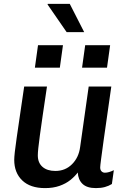

<svg xmlns="http://www.w3.org/2000/svg" viewBox="-20 -955 640 985"><path d="M211 10Q135 10 94 -29.5Q53 -69 53 -135Q53 -148 56 -175.5Q59 -203 65.5 -247.5Q72 -292 81.5 -357.5Q91 -423 104 -511H221Q208 -424 199 -362.5Q190 -301 184.5 -260Q179 -219 176.5 -195Q174 -171 174 -158Q174 -120 198 -99Q222 -78 264 -78Q315 -78 349.5 -112.5Q384 -147 391 -200L435 -511H551Q541 -438 530.5 -367Q520 -296 512 -237.5Q504 -179 499 -141.5Q494 -104 494 -96Q494 -83 501 -76Q508 -69 518 -69Q538 -69 564 -82L554 -11Q538 -1 518 4.5Q498 10 472 10Q426 10 403.5 -11.5Q381 -33 379 -70Q364 -50 341 -31.5Q318 -13 285.5 -1.5Q253 10 211 10ZM412 -790H322L224 -932L225 -935H338ZM529 -608H401L417 -723H545ZM287 -608H159L175 -723H303Z"/></svg>

Font: Chivo Mono Medium Medium
Style: Italic
Weight: 500
Italic angle: -8.05°
Monospace: yes
Version: Version 1.008